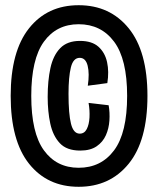

<svg xmlns="http://www.w3.org/2000/svg" viewBox="-20 -681 607 737"><path d="M282 36Q162 36 91.5 -52.5Q21 -141 21 -313Q21 -484 91.5 -572.5Q162 -661 282 -661Q402 -661 474 -572.5Q546 -484 546 -313Q546 -141 474 -52.5Q402 36 282 36ZM282 -37Q368 -37 418 -104Q468 -171 468 -313Q468 -454 418 -521Q368 -588 282 -588Q197 -588 148.5 -521Q100 -454 100 -313Q100 -171 148.5 -104Q197 -37 282 -37ZM288 -103Q236 -103 209.5 -131.5Q183 -160 173 -206.5Q163 -253 163 -309Q163 -371 173.5 -419.5Q184 -468 211 -496Q238 -524 287 -524Q333 -524 358 -501.5Q383 -479 391 -442.5Q399 -406 392 -362L317 -352Q324 -398 316.5 -428.5Q309 -459 286 -459Q261 -459 252 -422Q243 -385 243 -321Q243 -244 252.5 -206Q262 -168 286 -168Q304 -168 313 -185.5Q322 -203 323.5 -230Q325 -257 320 -286L397 -277Q402 -249 400 -218.5Q398 -188 386.5 -162Q375 -136 351 -119.5Q327 -103 288 -103Z"/></svg>

Font: Bricolage Grotesque 96pt Condensed
Style: Regular
Weight: 400
Width: 3
Designer: Mathieu Triay
Foundry: Atelier Triay
Version: Version 1.001; ttfautohint (v1.8.4.7-5d5b);gftools[0.9.33.de